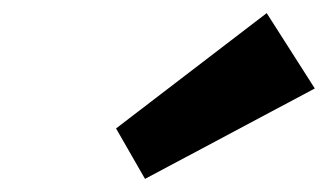

<svg xmlns="http://www.w3.org/2000/svg" viewBox="-20 -860 500 293"><path d="M157.1 -664 201.3 -587 460.4 -725 387 -840Z"/></svg>

Font: Sztylet
Style: BdObl
Weight: 700
Foundry: Cannot Into Space Fonts, PlusOne Fonts
Version: Version 0.12